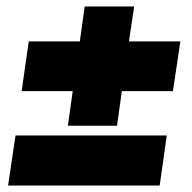

<svg xmlns="http://www.w3.org/2000/svg" viewBox="-20 -593 595 594"><path d="M538 -465 515 -311H357L342 -204H190L205 -311H47L69 -465H227L242 -573H395L379 -465ZM28 -174H496L474 -19H5Z"/></svg>

Font: Exo 2.0 Black
Style: Italic
Weight: 900
Italic angle: -8°
Designer: Natanael Gama
Version: Version 1.001;PS 001.001;hotconv 1.0.70;makeotf.lib2.5.58329